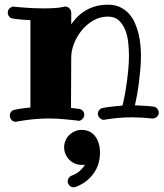

<svg xmlns="http://www.w3.org/2000/svg" viewBox="-20 -505 701 820"><path d="M658.2 -22Q657.2 -12.2 649.4 -5.6Q641.6 1 631.8 1H629.9Q606.4 -1.5 584.7 -2.7Q563 -3.9 542 -3.9Q511.2 -3.9 483.2 -1.2Q455.1 1.5 428.2 5.9Q427.2 5.9 426 6.3Q424.8 6.8 423.8 6.8Q413.6 6.8 405.8 -1.2Q397.9 -9.3 397.9 -19Q397.9 -27.8 404.1 -35.2Q410.2 -42.5 418.9 -43.9Q439.5 -47.9 460.2 -50Q481 -52.2 502.9 -54.2Q507.3 -69.3 512.2 -95.2Q517.1 -121.1 521.2 -150.9Q525.4 -180.7 528.1 -210.9Q530.8 -241.2 530.8 -265.1Q530.8 -290 528.1 -319.3Q525.4 -348.6 515.9 -374.3Q506.3 -399.9 488.5 -417Q470.7 -434.1 440.9 -434.1Q407.2 -434.1 378.4 -417.5Q349.6 -400.9 328.9 -375.2Q308.1 -349.6 296.1 -318.8Q284.2 -288.1 284.2 -259.8V-258.8L283.2 -43.9Q292 -43 300.3 -42.2Q308.6 -41.5 316.9 -40Q326.7 -39.1 333.3 -32Q339.8 -24.9 339.8 -15.1Q339.8 -4.4 331.8 3.4Q323.7 11.2 314 11.2Q312 11.2 311 9.8Q281.7 6.8 251.2 3.9Q220.7 1 187 1Q156.7 1 123.3 4.2Q89.8 7.3 51.8 14.2Q49.8 15.1 46.9 15.1Q35.6 15.1 28.8 6.8Q22 -1.5 22 -11.2Q22 -20 27.3 -27.3Q32.7 -34.7 42 -36.1Q60.1 -40 76.7 -42.2Q93.3 -44.4 109.9 -45.9V-418.9Q79.1 -420.4 58.3 -422.6Q37.6 -424.8 35.2 -425.8Q25.4 -426.8 19.3 -434.1Q13.2 -441.4 13.2 -451.2Q13.2 -462.9 21.5 -470Q29.8 -477.1 39.1 -477.1Q41 -477.1 42 -476.1Q42.5 -476.1 53.2 -475.1Q64 -474.1 81.3 -472.7Q98.6 -471.2 120.6 -470.2Q142.6 -469.2 166 -469.2Q189.5 -469.2 211.9 -470.5Q234.4 -471.7 252.9 -476.1Q253.9 -476.1 255.1 -476.6Q256.3 -477.1 257.8 -477.1Q269 -477.1 276.6 -469Q284.2 -460.9 284.2 -451.2V-400.9Q312.5 -442.4 351.8 -463.6Q391.1 -484.9 440.9 -484.9Q470.2 -484.9 491.9 -474.9Q513.7 -464.8 529.5 -447.8Q545.4 -430.7 555.4 -408.4Q565.4 -386.2 571.5 -361.8Q577.6 -337.4 579.8 -312.3Q582 -287.1 582 -265.1Q582 -240.7 579.6 -211.7Q577.1 -182.6 573.5 -153.8Q569.8 -125 565.2 -99.1Q560.5 -73.2 556.2 -55.2Q574.7 -54.2 594.5 -53.2Q614.3 -52.2 634.8 -49.8Q646 -48.8 652.1 -40.3Q658.2 -31.7 658.2 -22ZM407.2 147Q407.2 168 401.6 189.5Q396 210.9 383.5 230.2Q371.1 249.5 351.6 265.9Q332 282.2 304.2 293Q301.8 293.9 299.6 294.4Q297.4 294.9 294.9 294.9Q283.7 294.9 276.4 286.9Q269 278.8 269 269Q269 261.2 273.7 254.6Q278.3 248 286.1 245.1Q308.1 236.8 321.3 224.6Q334.5 212.4 342.8 198.2Q338.9 199.2 335.9 199.2Q333 199.2 329.1 199.2Q313.5 199.2 299.8 193.4Q286.1 187.5 275.9 177.2Q265.6 167 259.8 153.3Q253.9 139.6 253.9 124Q253.9 108.9 259.8 95.2Q265.6 81.5 275.9 71.5Q286.1 61.5 299.8 55.7Q313.5 49.8 329.1 49.8Q348.6 49.8 363.5 57.6Q378.4 65.4 387.9 78.9Q397.5 92.3 402.3 109.9Q407.2 127.4 407.2 147Z"/></svg>

Font: Ribeye
Style: Regular
Weight: 400
Designer: Astigmatic (AOETI)
Foundry: Astigmatic (AOETI)
Version: Version 1.000